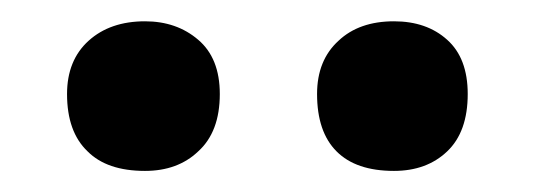

<svg xmlns="http://www.w3.org/2000/svg" viewBox="-20 -740 510 183"><path d="M118.2 -719.7Q85 -719.7 64.5 -701.2Q43.9 -682.6 43.9 -650.4Q43.9 -614.3 63.5 -595.7Q82 -577.1 118.2 -577.1Q149.4 -577.1 168.9 -595.7Q189.5 -614.3 189.5 -650.4Q189.5 -684.6 168.9 -702.1Q148.4 -719.7 118.2 -719.7ZM355.5 -719.7Q322.3 -719.7 302.7 -701.2Q282.2 -682.6 282.2 -650.4Q282.2 -614.3 300.8 -595.7Q319.3 -577.1 355.5 -577.1Q386.7 -577.1 406.2 -595.7Q425.8 -614.3 425.8 -650.4Q425.8 -684.6 406.2 -702.1Q386.7 -719.7 355.5 -719.7Z"/></svg>

Font: cl
Style: Bold
Weight: 400
Designer: Mitja Miklavcic
Version: Version 7.504; 2011; Build 1021